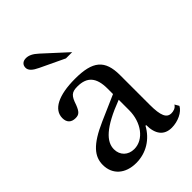

<svg xmlns="http://www.w3.org/2000/svg" viewBox="-234 -908 1024 1024"><g transform="rotate(-45 277.5 -396.5)"><path d="M349 -296V-217C349 -126 294 -51 222 -51C176 -51 144 -82 144 -127C144 -184 196 -238 349 -296ZM205 -276C82 -222 43 -173 43 -110C43 -38 95 9 177 9C252 9 316 -31 352 -97H357C357 -29 386 10 444 10C491 10 539 -13 555 -44L541 -68C531 -50 510 -46 497 -46C462 -46 447 -77 447 -160V-384C447 -498 397 -540 263 -540C138 -540 67 -503 67 -439C67 -407 85 -389 117 -389C143 -389 154 -399 169 -437C186 -489 200 -502 243 -502C316 -502 349 -464 349 -380V-339ZM353 -651 223 -770C198 -793 177 -803 156 -803C133 -803 118 -790 118 -768C118 -747 137 -731 169 -716L306 -651Z"/></g></svg>

Font: Libre Baskerville
Style: Regular
Weight: 400
Designer: Pablo Impallari, Rodrigo Fuenzalida
Foundry: Pablo Impallari, Rodrigo Fuenzalida
Version: Version 1.051;Glyphs 3.2.3 (3260)